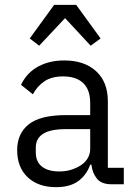

<svg xmlns="http://www.w3.org/2000/svg" viewBox="-20 -762 568 794"><path d="M295 -742 396 -603 355 -573 249 -687 142 -573 103 -603 204 -742ZM441 0Q399 0 380.5 -23.5Q362 -47 358 -81H353Q338 -38 303.5 -13Q269 12 212 12Q138 12 94.5 -29Q51 -70 51 -141Q51 -210 99 -248Q147 -286 253 -286H353V-336Q353 -391 324 -418.5Q295 -446 241 -446Q194 -446 164 -426Q134 -406 116 -372L67 -411Q76 -431 91.5 -449.5Q107 -468 129.5 -482Q152 -496 181 -504Q210 -512 246 -512Q329 -512 377.5 -467.5Q426 -423 426 -343V-68H492V0ZM225 -53Q253 -53 276 -60.5Q299 -68 316.5 -80Q334 -92 343.5 -109Q353 -126 353 -146V-228H253Q188 -228 158 -208.5Q128 -189 128 -152V-132Q128 -93 153.5 -73Q179 -53 225 -53Z"/></svg>

Font: PlemolJP
Style: Regular
Weight: 400
Monospace: yes
Version: v2.0.4; ttfautohint (v1.8.4.7-5d5b-dirty) -l 6 -r 45 -G 200 